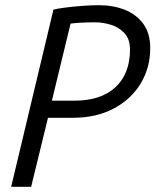

<svg xmlns="http://www.w3.org/2000/svg" viewBox="-20 -720 600 740"><path d="M23 0 186 -683Q202 -687 233 -691Q264 -695 299 -697.5Q334 -700 361 -700Q416 -700 460.5 -682.5Q505 -665 532 -628.5Q559 -592 559 -535Q559 -458 521.5 -397Q484 -336 417 -301Q350 -266 261 -266H165L100 0ZM180 -332H267Q369 -332 425 -384Q481 -436 481 -529Q481 -570 459 -593Q437 -616 406 -625Q375 -634 347 -634Q319 -634 291.5 -632.5Q264 -631 252 -629Z"/></svg>

Font: Ubuntu Sans Mono
Style: Italic
Weight: 400
Italic angle: -13.5°
Monospace: yes
Designer: Dalton Maag Ltd
Foundry: Dalton Maag Ltd
Version: Version 1.006